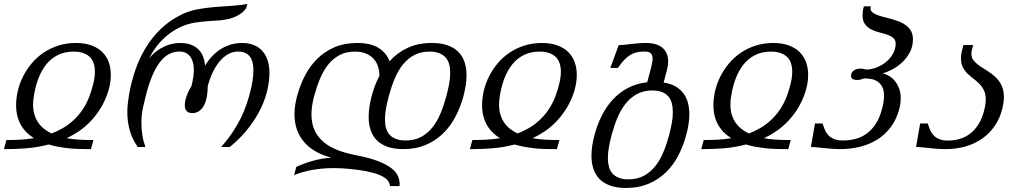

<svg xmlns="http://www.w3.org/2000/svg" viewBox="-40 -748 5207 977"><path d="M10.3 -35.6Q35.2 -35.6 66.7 -37.4Q98.1 -39.1 132.8 -44.9Q112.8 -57.1 96.2 -73.5Q79.6 -89.8 67.4 -110.6Q55.2 -131.3 48.6 -156.7Q42 -182.1 42 -213.4Q42 -250.5 51.3 -288.3Q60.5 -326.2 78.4 -361.1Q96.2 -396 122.3 -426.8Q148.4 -457.5 182.1 -480.2Q215.8 -502.9 257.1 -516.1Q298.3 -529.3 346.2 -529.3Q392.6 -529.3 426.3 -516.6Q460 -503.9 481.7 -481.9Q503.4 -460 513.7 -430.4Q523.9 -400.9 523.9 -366.7Q523.9 -340.8 518.6 -313.7Q513.2 -286.6 502.4 -259.3Q486.3 -218.3 464.1 -185.1Q441.9 -151.9 415.8 -125.5Q389.6 -99.1 360.1 -79.3Q330.6 -59.6 299.3 -44.9Q331.1 -39.1 361.6 -37.4Q392.1 -35.6 417.5 -35.6H435.5L422.9 10.7H404.8Q383.3 10.7 359.4 10Q335.4 9.3 309.8 6.6Q284.2 3.9 258.3 -0.7Q232.4 -5.4 207.5 -12.7Q148.9 2.4 94.7 6.6Q40.5 10.7 -2 10.7H-20L-7.3 -35.6ZM334.5 -485.4Q289.1 -485.4 254.4 -468Q219.7 -450.7 195.3 -420.2Q170.9 -389.6 155.3 -348.4Q139.6 -307.1 132.3 -259.3Q130.4 -248 129.4 -237.3Q128.4 -226.6 128.4 -216.3Q128.4 -187 135.5 -164.1Q142.6 -141.1 155.3 -123Q168 -105 185.3 -91.6Q202.6 -78.1 222.7 -68.8Q252 -80.1 280.3 -96.4Q308.6 -112.8 333.7 -136Q358.9 -159.2 379.9 -189.7Q400.9 -220.2 415.5 -259.3Q428.2 -293.9 435.5 -325.4Q442.9 -356.9 442.9 -383.3Q442.9 -406.7 436.8 -425.5Q430.7 -444.3 417.5 -457.5Q404.3 -470.7 383.8 -478Q363.3 -485.4 334.5 -485.4Z M1212.9 -706.5Q1200.7 -689.5 1184.1 -678Q1167.5 -666.5 1148.7 -659.4Q1129.9 -652.3 1110.6 -648.9Q1091.3 -645.5 1073.7 -644Q1052.7 -642.6 1031.5 -641.4Q1010.3 -640.1 989.3 -637.9Q968.3 -635.7 948.2 -632.3Q928.2 -628.9 909.2 -622.6Q876.5 -611.8 847.7 -594Q818.8 -576.2 794.7 -553.7Q770.5 -531.2 751.5 -504.9Q732.4 -478.5 718.8 -450.7Q736.8 -473.1 757.1 -488Q777.3 -502.9 797.9 -512.2Q818.4 -521.5 838.4 -525.4Q858.4 -529.3 876 -529.3Q907.2 -529.3 930.4 -521Q953.6 -512.7 969.2 -497.3Q984.9 -481.9 993.2 -460.7Q1001.5 -439.5 1003.4 -413.6Q1018.6 -439.5 1038.3 -460.7Q1058.1 -481.9 1082 -497.3Q1106 -512.7 1133.5 -521Q1161.1 -529.3 1192.4 -529.3Q1225.1 -529.3 1251 -519Q1276.9 -508.8 1294.7 -489Q1312.5 -469.2 1321.8 -440.9Q1331.1 -412.6 1331.1 -376.5Q1331.1 -339.8 1321.5 -294.7Q1312 -249.5 1289.1 -200.4Q1266.1 -151.4 1227.3 -100.1Q1188.5 -48.8 1129.4 0H1085.4Q1121.1 -41 1145.5 -78.1Q1169.9 -115.2 1186.3 -148.9Q1202.6 -182.6 1213.1 -213.1Q1223.6 -243.7 1231 -271.5Q1240.7 -307.6 1245.1 -336.9Q1249.5 -366.2 1249.5 -389.6Q1249.5 -439.5 1229.5 -462.6Q1209.5 -485.8 1170.4 -485.8Q1150.9 -485.8 1129.4 -476.6Q1107.9 -467.3 1087.2 -446.3Q1066.4 -425.3 1048.3 -391.6Q1030.3 -357.9 1017.1 -309.6Q1017.1 -284.7 1013.2 -260.3Q1009.3 -235.8 1000.2 -216.3Q991.2 -196.8 975.8 -184.6Q960.4 -172.4 937.5 -172.4Q920.9 -172.4 910.6 -182.1Q900.4 -191.9 900.4 -212.9Q900.4 -232.9 909.2 -258.5Q918 -284.2 934.1 -309.6Q946.3 -356.9 946.3 -391.6Q946.3 -417 940.4 -434.8Q934.6 -452.6 924.8 -463.9Q915 -475.1 902.1 -480.5Q889.2 -485.8 874.5 -485.8Q845.7 -485.8 821.3 -473.4Q796.9 -460.9 775.9 -434.6Q754.9 -408.2 737.1 -367.7Q719.2 -327.1 704.6 -271.5Q695.8 -237.8 687.5 -200.2Q679.2 -162.6 679.7 -119.6Q679.7 -91.8 684.1 -62Q688.5 -32.2 699.7 0H660.6Q630.4 -44.9 619.1 -88.6Q607.9 -132.3 607.9 -175.8Q607.9 -198.7 610.4 -221.2Q612.8 -243.7 616.7 -266.1Q627.4 -328.6 647.9 -389.4Q668.5 -450.2 700.9 -503.9Q733.4 -557.6 779.3 -601.8Q825.2 -646 886.7 -675.3Q924.3 -693.4 966.3 -700.9Q1008.3 -708.5 1051.5 -712.2Q1094.7 -715.8 1137.2 -718.3Q1179.7 -720.7 1218.8 -728Z M1558.6 -259.3Q1544.9 -208 1544.9 -166Q1544.9 -119.1 1561 -84.7Q1577.1 -50.3 1606.7 -25.4Q1636.2 -0.5 1677.7 15.6Q1719.2 31.7 1770 41.5Q1839.4 54.7 1882.8 71.5Q1926.3 88.4 1950.9 107.4Q1975.6 126.5 1984.6 147Q1993.7 167.5 1993.7 188Q1993.7 190.9 1993.4 193.6Q1993.2 196.3 1993.2 198.7H1944.3Q1943.4 180.2 1929.2 166Q1915 151.9 1888.7 141.4Q1862.3 130.9 1825.2 123.5Q1788.1 116.2 1741.7 111.8Q1699.2 107.4 1658.2 107.4Q1603.5 107.4 1553 116Q1502.4 124.5 1456.5 143.1L1467.8 101.1Q1512.7 80.6 1558.3 68.6Q1604 56.6 1646.5 54.2Q1602.5 43 1567.9 23.4Q1533.2 3.9 1508.8 -23.7Q1484.4 -51.3 1471.4 -87.2Q1458.5 -123 1458.5 -166.5Q1458.5 -209.5 1471.7 -259.3Q1486.8 -315.4 1512.5 -364.5Q1538.1 -413.6 1575.7 -450.2Q1613.3 -486.8 1663.3 -508.1Q1713.4 -529.3 1777.3 -529.3Q1846.7 -529.3 1886.5 -504.2Q1926.3 -479 1942.4 -436.5Q1981 -479.5 2034.2 -504.4Q2087.4 -529.3 2157.2 -529.3Q2204.6 -529.3 2238.3 -517.1Q2272 -504.9 2293.2 -483.2Q2314.5 -461.4 2324.2 -431.2Q2334 -400.9 2334 -364.7Q2334 -339.8 2329.8 -313.5Q2325.7 -287.1 2318.4 -259.3Q2303.2 -203.1 2277.6 -154.1Q2252 -105 2214.1 -68.4Q2176.3 -31.7 2126.2 -10.5Q2076.2 10.7 2012.7 10.7Q1964.8 10.7 1931.4 -1.2Q1897.9 -13.2 1876.7 -34.9Q1855.5 -56.6 1845.7 -86.9Q1835.9 -117.2 1835.9 -153.3Q1835.9 -176.8 1839.8 -203.4Q1843.8 -230 1850.8 -257.3Q1857.9 -284.7 1867.9 -311.3Q1877.9 -337.9 1890.6 -361.8Q1890.6 -388.2 1883.1 -410.9Q1875.5 -433.6 1860.1 -450Q1844.7 -466.3 1821.3 -475.8Q1797.9 -485.4 1765.6 -485.4Q1720.7 -485.4 1687.5 -467.5Q1654.3 -449.7 1629.9 -419.2Q1605.5 -388.7 1588.4 -347.4Q1571.3 -306.2 1558.6 -259.3ZM1938.5 -259.3Q1929.7 -226.6 1924.3 -196.8Q1918.9 -167 1918.9 -140.6Q1918.9 -116.2 1924.3 -96.4Q1929.7 -76.7 1942.1 -62.7Q1954.6 -48.8 1974.9 -41Q1995.1 -33.2 2024.4 -33.2Q2069.3 -33.2 2102.5 -51Q2135.7 -68.8 2160.2 -99.4Q2184.6 -129.9 2201.7 -171.1Q2218.8 -212.4 2231.4 -259.3Q2240.2 -292 2245.6 -321.8Q2251 -351.6 2251 -377.9Q2251 -401.9 2245.4 -421.9Q2239.7 -441.9 2227.3 -455.8Q2214.8 -469.7 2194.8 -477.5Q2174.8 -485.4 2145.5 -485.4Q2100.6 -485.4 2067.4 -467.5Q2034.2 -449.7 2009.8 -419.2Q1985.4 -388.7 1968.3 -347.4Q1951.2 -306.2 1938.5 -259.3Z M2381.3 -35.6Q2406.2 -35.6 2437.7 -37.4Q2469.2 -39.1 2503.9 -44.9Q2483.9 -57.1 2467.3 -73.5Q2450.7 -89.8 2438.5 -110.6Q2426.3 -131.3 2419.7 -156.7Q2413.1 -182.1 2413.1 -213.4Q2413.1 -250.5 2422.4 -288.3Q2431.6 -326.2 2449.5 -361.1Q2467.3 -396 2493.4 -426.8Q2519.5 -457.5 2553.2 -480.2Q2586.9 -502.9 2628.2 -516.1Q2669.4 -529.3 2717.3 -529.3Q2763.7 -529.3 2797.4 -516.6Q2831.1 -503.9 2852.8 -481.9Q2874.5 -460 2884.8 -430.4Q2895 -400.9 2895 -366.7Q2895 -340.8 2889.6 -313.7Q2884.3 -286.6 2873.5 -259.3Q2857.4 -218.3 2835.2 -185.1Q2813 -151.9 2786.9 -125.5Q2760.7 -99.1 2731.2 -79.3Q2701.7 -59.6 2670.4 -44.9Q2702.1 -39.1 2732.7 -37.4Q2763.2 -35.6 2788.6 -35.6H2806.6L2793.9 10.7H2775.9Q2754.4 10.7 2730.5 10Q2706.5 9.3 2680.9 6.6Q2655.3 3.9 2629.4 -0.7Q2603.5 -5.4 2578.6 -12.7Q2520 2.4 2465.8 6.6Q2411.6 10.7 2369.1 10.7H2351.1L2363.8 -35.6ZM2705.6 -485.4Q2660.2 -485.4 2625.5 -468Q2590.8 -450.7 2566.4 -420.2Q2542 -389.6 2526.4 -348.4Q2510.7 -307.1 2503.4 -259.3Q2501.5 -248 2500.5 -237.3Q2499.5 -226.6 2499.5 -216.3Q2499.5 -187 2506.6 -164.1Q2513.7 -141.1 2526.4 -123Q2539.1 -105 2556.4 -91.6Q2573.7 -78.1 2593.8 -68.8Q2623 -80.1 2651.4 -96.4Q2679.7 -112.8 2704.8 -136Q2730 -159.2 2751 -189.7Q2772 -220.2 2786.6 -259.3Q2799.3 -293.9 2806.6 -325.4Q2814 -356.9 2814 -383.3Q2814 -406.7 2807.9 -425.5Q2801.8 -444.3 2788.6 -457.5Q2775.4 -470.7 2754.9 -478Q2734.4 -485.4 2705.6 -485.4Z M3239.3 -485.8Q3214.8 -485.8 3195.8 -480.5Q3176.8 -475.1 3161.1 -464.4Q3145.5 -453.6 3131.8 -438.2Q3118.2 -422.9 3104.5 -402.3H3065.4L3108.4 -518.6Q3122.6 -518.6 3137.9 -520.3Q3153.3 -522 3170.7 -523.9Q3188 -525.9 3206.8 -527.6Q3225.6 -529.3 3246.6 -529.3Q3303.2 -529.3 3331.5 -504.4Q3359.9 -479.5 3359.9 -435.1Q3359.9 -414.6 3353 -388.2L3336.9 -328.1Q3372.1 -322.8 3396.7 -308.6Q3421.4 -294.4 3437.3 -273.4Q3453.1 -252.4 3460.4 -225.3Q3467.8 -198.2 3467.8 -166.5Q3467.8 -142.1 3463.6 -115.7Q3459.5 -89.4 3452.1 -61.5Q3437 -5.4 3411.4 43.7Q3385.7 92.8 3347.9 129.4Q3310.1 166 3260 187.3Q3210 208.5 3146.5 208.5Q3098.6 208.5 3065.2 196.5Q3031.7 184.6 3010.5 162.8Q2989.3 141.1 2979.5 110.8Q2969.7 80.6 2969.7 44.4Q2969.7 -4.4 2985.4 -61.5Q2999 -113.3 3022 -159.2Q3044.9 -205.1 3077.9 -241Q3110.8 -276.9 3154.5 -300Q3198.2 -323.2 3253.4 -329.6L3269 -388.2Q3273.9 -406.7 3277.3 -422.1Q3280.8 -437.5 3280.8 -449.7Q3280.8 -466.8 3271.7 -476.3Q3262.7 -485.8 3239.3 -485.8ZM3072.3 -61.5Q3064 -29.3 3058.6 0.2Q3053.2 29.8 3053.2 55.7Q3053.2 80.1 3058.6 100.3Q3064 120.6 3076.4 134.8Q3088.9 148.9 3108.9 156.7Q3128.9 164.6 3158.2 164.6Q3202.6 164.6 3235.8 146.7Q3269 128.9 3293.7 98.4Q3318.4 67.9 3335.4 26.6Q3352.5 -14.6 3365.2 -61.5Q3373.5 -93.8 3378.7 -123Q3383.8 -152.3 3383.8 -178.2Q3383.8 -202.6 3378.4 -222.9Q3373 -243.2 3360.6 -257.6Q3348.1 -272 3328.4 -279.8Q3308.6 -287.6 3279.3 -287.6Q3235.4 -287.6 3202.1 -269.8Q3168.9 -252 3144.3 -221.4Q3119.6 -190.9 3102.3 -149.7Q3085 -108.4 3072.3 -61.5Z M3558.6 -35.6Q3583.5 -35.6 3615 -37.4Q3646.5 -39.1 3681.2 -44.9Q3661.1 -57.1 3644.5 -73.5Q3627.9 -89.8 3615.7 -110.6Q3603.5 -131.3 3596.9 -156.7Q3590.3 -182.1 3590.3 -213.4Q3590.3 -250.5 3599.6 -288.3Q3608.9 -326.2 3626.7 -361.1Q3644.5 -396 3670.7 -426.8Q3696.8 -457.5 3730.5 -480.2Q3764.2 -502.9 3805.4 -516.1Q3846.7 -529.3 3894.5 -529.3Q3940.9 -529.3 3974.6 -516.6Q4008.3 -503.9 4030 -481.9Q4051.8 -460 4062 -430.4Q4072.3 -400.9 4072.3 -366.7Q4072.3 -340.8 4066.9 -313.7Q4061.5 -286.6 4050.8 -259.3Q4034.7 -218.3 4012.5 -185.1Q3990.2 -151.9 3964.1 -125.5Q3938 -99.1 3908.4 -79.3Q3878.9 -59.6 3847.7 -44.9Q3879.4 -39.1 3909.9 -37.4Q3940.4 -35.6 3965.8 -35.6H3983.9L3971.2 10.7H3953.1Q3931.6 10.7 3907.7 10Q3883.8 9.3 3858.2 6.6Q3832.5 3.9 3806.6 -0.7Q3780.8 -5.4 3755.9 -12.7Q3697.3 2.4 3643.1 6.6Q3588.9 10.7 3546.4 10.7H3528.3L3541 -35.6ZM3882.8 -485.4Q3837.4 -485.4 3802.7 -468Q3768.1 -450.7 3743.7 -420.2Q3719.2 -389.6 3703.6 -348.4Q3688 -307.1 3680.7 -259.3Q3678.7 -248 3677.7 -237.3Q3676.8 -226.6 3676.8 -216.3Q3676.8 -187 3683.8 -164.1Q3690.9 -141.1 3703.6 -123Q3716.3 -105 3733.6 -91.6Q3751 -78.1 3771 -68.8Q3800.3 -80.1 3828.6 -96.4Q3856.9 -112.8 3882.1 -136Q3907.2 -159.2 3928.2 -189.7Q3949.2 -220.2 3963.9 -259.3Q3976.6 -293.9 3983.9 -325.4Q3991.2 -356.9 3991.2 -383.3Q3991.2 -406.7 3985.1 -425.5Q3979 -444.3 3965.8 -457.5Q3952.6 -470.7 3932.1 -478Q3911.6 -485.4 3882.8 -485.4Z M4249.5 -33.2Q4280.3 -33.2 4310.8 -40.5Q4341.3 -47.9 4368.2 -66.7Q4395 -85.4 4416.3 -117.7Q4437.5 -149.9 4449.7 -199.2Q4458.5 -234.9 4458.5 -259.8Q4458.5 -288.6 4449.2 -306.2Q4439.9 -323.7 4425.3 -333.3Q4410.6 -342.8 4392.6 -345.9Q4374.5 -349.1 4357.4 -349.1Q4347.7 -345.2 4338.6 -343Q4329.6 -340.8 4321.8 -340.8Q4308.6 -340.8 4299.6 -345.5Q4290.5 -350.1 4290.5 -361.3Q4290.5 -372.1 4294.9 -379.2Q4299.3 -386.2 4306.4 -390.6Q4313.5 -395 4322.3 -397Q4331.1 -398.9 4339.8 -398.9Q4347.7 -398.9 4354.5 -397.2Q4361.3 -395.5 4367.7 -394Q4392.6 -394 4418.9 -404.1Q4445.3 -414.1 4467.3 -431.6Q4489.3 -449.2 4503.4 -473.4Q4517.6 -497.6 4517.6 -525.9Q4517.6 -544.9 4505.1 -555.2Q4492.7 -565.4 4473.9 -571.8Q4455.1 -578.1 4433.3 -583.5Q4411.6 -588.9 4392.8 -598.6Q4374 -608.4 4361.6 -625Q4349.1 -641.6 4349.1 -670.4Q4349.1 -680.2 4350.6 -691.4Q4352.1 -702.6 4356 -715.8H4391.1Q4389.6 -710.4 4389.6 -706.1Q4389.6 -693.8 4398.9 -685.8Q4408.2 -677.7 4423.3 -671.9Q4438.5 -666 4458 -661.4Q4477.5 -656.7 4497.6 -650.9Q4517.6 -645 4537.1 -637.5Q4556.6 -629.9 4571.8 -617.9Q4586.9 -606 4596.2 -589.1Q4605.5 -572.3 4605.5 -548.3Q4605.5 -510.3 4589.1 -480.5Q4572.8 -450.7 4549.1 -429.2Q4525.4 -407.7 4498.5 -393.8Q4471.7 -379.9 4450.7 -374Q4468.3 -371.1 4484.9 -361.1Q4501.5 -351.1 4514.4 -335Q4527.3 -318.8 4535.4 -296.9Q4543.5 -274.9 4543.5 -247.6Q4543.5 -224.6 4537.6 -199.2Q4523.4 -142.1 4493.4 -102.1Q4463.4 -62 4422.9 -37.1Q4382.3 -12.2 4334.5 -0.7Q4286.6 10.7 4237.8 10.7Q4212.4 10.7 4191.2 9Q4169.9 7.3 4151.9 5.4Q4133.8 3.4 4117.7 1.7Q4101.6 0 4086.4 0L4106.9 -119.6H4145.5Q4150.9 -103.5 4157.2 -87.9Q4163.6 -72.3 4174.8 -60.3Q4186 -48.3 4203.9 -40.8Q4221.7 -33.2 4249.5 -33.2Z M4784.7 -32.7Q4812.5 -32.7 4841.1 -40.3Q4869.6 -47.9 4895 -66.7Q4920.4 -85.4 4940.4 -117.7Q4960.4 -149.9 4971.2 -199.7Q4976.1 -222.2 4976.1 -241.2Q4976.1 -269 4966.8 -288.1Q4957.5 -307.1 4943.4 -321.5Q4929.2 -335.9 4913.1 -347.9Q4897 -359.9 4882.8 -373.8Q4868.7 -387.7 4859.4 -405.8Q4850.1 -423.8 4850.1 -450.7Q4850.1 -461.4 4851.8 -473.6Q4853.5 -485.8 4857.4 -500L4862.3 -518.6H4912.1L4905.8 -496.1Q4902.8 -484.9 4902.8 -475.6Q4902.8 -454.1 4915 -439.5Q4927.2 -424.8 4945.8 -412.1Q4964.4 -399.4 4985.6 -386.5Q5006.8 -373.5 5025.4 -356Q5043.9 -338.4 5056.2 -314Q5068.4 -289.6 5068.4 -253.9Q5068.4 -241.7 5066.7 -228.5Q5064.9 -215.3 5061.5 -200.2Q5049.3 -147.5 5022.2 -107.9Q4995.1 -68.4 4956.8 -42Q4918.5 -15.6 4871.6 -2.4Q4824.7 10.7 4772.9 10.7Q4747.6 10.7 4726.3 9Q4705.1 7.3 4686.8 5.4Q4668.5 3.4 4652.6 1.7Q4636.7 0 4621.6 0L4642.1 -119.6H4680.7Q4686 -103.5 4692.4 -87.9Q4698.7 -72.3 4710 -60.1Q4721.2 -47.9 4739 -40.3Q4756.8 -32.7 4784.7 -32.7Z"/></svg>

Font: Arian AMU Serif
Style: Italic
Weight: 400
Italic angle: -15°
Designer: Ruben Hakobyan (Tarumian)
Foundry: Ruben Hakobyan (Tarumian)
Version: Version 1.002